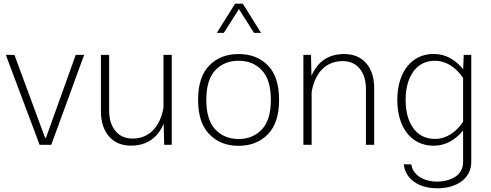

<svg xmlns="http://www.w3.org/2000/svg" viewBox="-20 -789 2673 1046"><path d="M225.6 -38.1 58.6 -490.2H11.7L195.8 0H259.3L438.5 -490.2H392.6L230.5 -38.1Z M529.8 -183.6C529.8 -126 544.4 -80.1 573.2 -46.4C602.1 -12.7 642.1 4.4 693.4 4.4C777.8 4.4 836.9 -35.2 871.6 -114.3L874.5 0H915.5V-490.2H870.6V-202.6C851.6 -95.2 791.5 -34.2 701.7 -34.2C662.1 -34.2 631.3 -47.9 608.9 -75.7C585.9 -103.5 574.7 -140.1 574.7 -186.5V-490.2H529.8Z M1279.8 -494.6C1214.4 -494.6 1161.1 -474.1 1120.6 -432.6C1079.6 -391.1 1059.1 -328.6 1059.1 -245.1C1059.1 -161.6 1079.6 -99.1 1120.6 -57.6C1161.1 -15.6 1214.4 5.4 1279.8 5.4C1345.2 5.4 1398.4 -15.6 1439.5 -57.6C1480 -99.1 1500.5 -161.6 1500.5 -245.1C1500.5 -328.6 1480 -391.1 1439.5 -432.6C1398.9 -474.1 1345.7 -494.6 1279.8 -494.6ZM1279.8 -458C1332 -458 1374 -440.9 1406.7 -406.2C1439.5 -371.6 1455.6 -317.9 1455.6 -245.1C1455.6 -172.4 1439.5 -118.7 1406.7 -84C1374 -49.3 1332 -31.7 1279.8 -31.7C1227.5 -31.7 1185.5 -49.3 1152.8 -84C1120.1 -118.7 1104 -172.4 1104 -245.1C1104 -317.9 1120.1 -371.6 1152.8 -406.2C1185.5 -440.9 1227.5 -458 1279.8 -458ZM1302.7 -769H1260.7L1161.1 -609.9H1199.2L1281.7 -739.3L1363.8 -609.9H1402.3Z M1677.7 -287.6C1696.8 -395 1756.8 -456.1 1846.7 -456.1C1886.2 -456.1 1917.5 -442.4 1939.9 -414.6C1962.4 -386.7 1973.6 -350.1 1973.6 -303.7V0H2018.6V-306.6C2018.6 -364.3 2004.4 -410.2 1975.6 -443.8C1946.8 -477.5 1906.2 -494.6 1855 -494.6C1770.5 -494.6 1711.4 -455.1 1676.8 -376L1674.3 -490.2H1632.8V0H1677.7Z M2144.5 -244.6C2144.5 -94.2 2220.7 4.9 2342.8 4.9C2405.8 4.9 2460 -25.9 2502.9 -78.1V92.8C2502.9 127.4 2489.3 154.3 2461.9 172.9C2434.1 190.9 2400.9 200.2 2362.3 200.2C2323.7 200.2 2292 191.9 2266.1 174.8C2240.2 157.7 2225.1 134.8 2220.7 106.4H2179.7C2184.1 146 2203.1 177.7 2236.3 201.7C2269.5 225.1 2312 236.8 2363.3 236.8C2465.3 236.8 2547.4 185.5 2547.4 92.8V-490.2H2506.3L2503.4 -411.6C2460.4 -464.4 2406.7 -495.1 2342.8 -495.1C2221.2 -495.1 2144.5 -395.5 2144.5 -244.6ZM2189.9 -244.1C2189.9 -309.1 2204.1 -360.8 2232.4 -399.9C2260.7 -438.5 2299.8 -458 2349.6 -458C2410.6 -458 2465.3 -420.9 2502.9 -364.3V-125.5C2465.3 -69.3 2411.6 -32.2 2349.6 -32.2C2299.8 -32.2 2260.7 -51.3 2232.4 -89.8C2204.1 -128.4 2189.9 -179.7 2189.9 -244.1Z"/></svg>

Font: Estedad ExtraLight
Style: Regular
Weight: 200
Designer: Amin Abedi
Version: Version 7.3